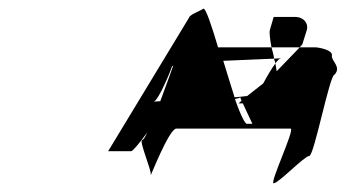

<svg xmlns="http://www.w3.org/2000/svg" viewBox="-20 -910 796 442"><path d="M229 -562H282C286 -562 302 -582 319 -605C314 -594 310 -588 308 -588C298 -588 330 -517 327 -507C324 -497 369 -614 386 -614H649C660 -614 600 -488 610 -488C621 -488 681 -551 692 -551C703 -551 739 -738 750 -738C767 -756 742 -770 744 -782C747 -795 713 -801 706 -801H670L617 -746L614 -764C605 -752 594 -733 586 -718L549 -689C540 -688 532 -687 520 -686C512 -711 503 -741 494 -770C541 -772 585 -774 611 -775C610 -784 607 -793 605 -801H482C467 -852 453 -893 448 -890C440 -884 417 -877 415 -869ZM334 -676C345 -679 373 -747 376 -757C376 -758 378 -758 379 -759L378 -757C380 -762 365 -720 349 -677C342 -677 336 -676 334 -676ZM521 -682C526 -683 533 -685 533 -686L536 -678L529 -672H539L561 -625H548C544 -625 532 -649 521 -682ZM601 -840 610 -871H659C680 -871 691 -855 686 -840L676 -808L670 -801H605C601 -822 600 -837 601 -840ZM611 -775C620 -775 624 -776 627 -776C623 -775 619 -771 614 -764C614 -768 611 -771 611 -775ZM627 -776C628 -776 630 -776 629 -776Z"/></svg>

Font: bitstorm
Style: suextobl
Weight: 400
Version: Version 0.2